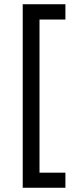

<svg xmlns="http://www.w3.org/2000/svg" viewBox="-20 -752 362 904"><path d="M288 -660H166V61H288V132H87V-732H288Z"/></svg>

Font: Varela
Style: Regular
Weight: 400
Designer: Joe Prince
Foundry: Joe Prince
Version: Version 1.000